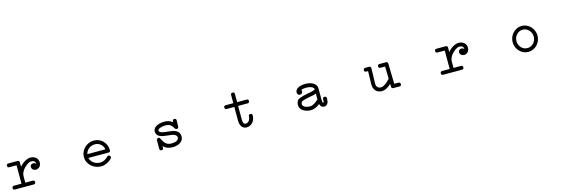

<svg xmlns="http://www.w3.org/2000/svg" viewBox="61 -1852 9511 3129"><g transform="rotate(-15 4816.5 -287.0)"><path d="M69.8 -357.9Q37.6 -357.9 37.6 -389.6Q37.6 -421.4 69.8 -421.4H223.6Q255.9 -421.4 255.9 -389.6V-314Q273.9 -337.9 297.4 -357.7Q320.8 -377.4 345.7 -391.6Q370.6 -405.8 394.3 -413.6Q418 -421.4 436 -421.4Q470.7 -421.4 495.8 -411.4Q521 -401.4 537.1 -385.3Q553.2 -369.1 561 -348.6Q568.8 -328.1 568.8 -307.1Q568.8 -282.7 561.3 -263.9Q553.7 -245.1 540.8 -232.4Q527.8 -219.7 511.5 -213.1Q495.1 -206.5 477.5 -206.5Q464.4 -206.5 452.1 -211.2Q439.9 -215.8 430.4 -224.1Q420.9 -232.4 415 -244.6Q409.2 -256.8 409.2 -272.5Q409.2 -293.5 424.3 -306.4Q439.5 -319.3 461.4 -319.3Q478 -319.3 488.8 -314Q499.5 -308.6 503.4 -294.4Q504.9 -300.8 504.9 -306.2Q504.9 -332 487.1 -345Q469.2 -357.9 436 -357.9Q420.9 -357.9 401.9 -349.9Q382.8 -341.8 362.8 -327.4Q342.8 -313 323.5 -293.9Q304.2 -274.9 289.3 -252.7Q274.4 -230.5 265.1 -206.5Q255.9 -182.6 255.9 -158.7V-47.4H380.9Q413.1 -47.4 413.1 -15.1Q413.1 16.6 380.9 16.6H64.5Q32.7 16.6 32.7 -15.1Q32.7 -47.4 64.5 -47.4H191.4V-357.9Z M1655.8 -111.8Q1666.5 -124 1677.7 -124Q1683.1 -124 1689.2 -120.8Q1695.3 -117.7 1700.4 -113Q1705.6 -108.4 1709 -102.5Q1712.4 -96.7 1712.4 -90.8Q1712.4 -80.1 1702.1 -67.9Q1691.9 -55.7 1677.2 -43.9Q1662.6 -32.2 1646.5 -22.5Q1630.4 -12.7 1618.7 -6.8Q1568.8 16.6 1526.9 16.6Q1476.1 16.6 1432.1 -0.5Q1388.2 -17.6 1355.7 -47.1Q1323.2 -76.7 1304.4 -116.7Q1285.6 -156.7 1285.6 -202.6Q1285.6 -247.1 1303.5 -286.9Q1321.3 -326.7 1352.1 -356.7Q1382.8 -386.7 1423.8 -404.1Q1464.8 -421.4 1511.2 -421.4Q1556.2 -421.4 1595.2 -404.5Q1634.3 -387.7 1663.1 -358.4Q1691.9 -329.1 1708.3 -289.1Q1724.6 -249 1724.6 -202.6Q1724.6 -170.4 1692.9 -170.4H1353Q1359.4 -142.1 1375.5 -119.4Q1391.6 -96.7 1414.6 -80.6Q1437.5 -64.5 1466.3 -55.9Q1495.1 -47.4 1526.9 -47.4Q1541 -47.4 1557.6 -51.8Q1574.2 -56.2 1591.1 -64.2Q1607.9 -72.3 1624.5 -84.2Q1641.1 -96.2 1655.8 -111.8ZM1396 -312Q1362.8 -278.8 1352.5 -234.4H1658.2Q1652.3 -263.2 1638.9 -286.1Q1625.5 -309.1 1606 -325Q1586.4 -340.8 1562.3 -349.4Q1538.1 -357.9 1511.2 -357.9Q1443.4 -357.9 1396 -312Z M2838.4 -390.6Q2838.9 -406.7 2846.9 -414.1Q2855 -421.4 2871.6 -421.4Q2886.7 -421.4 2894.3 -413.3Q2901.9 -405.3 2901.9 -391.1V-388.7L2898.9 -285.2Q2897.9 -269 2889.9 -261.7Q2881.8 -254.4 2866.2 -254.4Q2856.4 -254.4 2850.1 -258.8Q2843.8 -263.2 2838.9 -271Q2822.8 -297.4 2808.1 -314.2Q2793.5 -331.1 2777.6 -340.8Q2761.7 -350.6 2743.4 -354.2Q2725.1 -357.9 2701.7 -357.9Q2676.8 -357.9 2653.6 -353.8Q2630.4 -349.6 2612.3 -342.8Q2594.2 -335.9 2583.3 -327.1Q2572.3 -318.4 2572.3 -308.6Q2572.3 -290 2585.7 -279.8Q2599.1 -269.5 2621.3 -263.7Q2643.6 -257.8 2672.1 -254.9Q2700.7 -252 2730.7 -248.5Q2760.7 -245.1 2790 -239.7Q2819.3 -234.4 2842.8 -223.6Q2911.1 -191.9 2911.1 -114.7Q2911.1 -85 2897.5 -60.8Q2883.8 -36.6 2859.1 -19.3Q2834.5 -2 2800.3 7.3Q2766.1 16.6 2725.1 16.6Q2677.7 16.6 2636.7 0.7Q2595.7 -15.1 2570.8 -47.4V-15.1Q2570.8 16.6 2538.6 16.6Q2506.8 16.6 2506.8 -15.1V-158.7Q2506.8 -171.9 2517.1 -181.9Q2527.3 -191.9 2542 -191.9Q2557.6 -191.9 2567.4 -172.4Q2581.1 -143.6 2595.2 -120.6Q2609.4 -97.7 2627.2 -81.3Q2645 -64.9 2668.7 -56.2Q2692.4 -47.4 2725.1 -47.4Q2751 -47.4 2773.4 -51.8Q2795.9 -56.2 2812.3 -64.9Q2828.6 -73.7 2837.9 -86.2Q2847.2 -98.6 2847.2 -114.7Q2847.2 -138.7 2832.5 -152.3Q2817.9 -166 2794.2 -173.6Q2770.5 -181.2 2740 -184.6Q2709.5 -188 2678 -191.7Q2646.5 -195.3 2616 -201.2Q2585.4 -207 2561.8 -219.5Q2538.1 -231.9 2523.4 -253.2Q2508.8 -274.4 2508.8 -308.6Q2508.8 -333.5 2523.2 -354.2Q2537.6 -375 2563.5 -389.9Q2589.4 -404.8 2624.5 -413.1Q2659.7 -421.4 2701.7 -421.4Q2744.6 -421.4 2777.3 -409.7Q2810.1 -397.9 2837.9 -374.5Z M3736.8 -357.9Q3705.1 -357.9 3705.1 -389.6Q3705.1 -421.4 3736.8 -421.4H3865.7V-559.1Q3865.7 -591.3 3897.9 -591.3Q3929.7 -591.3 3929.7 -559.1V-421.4H4089.8Q4121.6 -421.4 4121.6 -389.6Q4121.6 -357.9 4089.8 -357.9H3929.7V-121.6Q3929.7 -87.9 3940.9 -67.1Q3952.1 -46.4 3974.1 -46.4Q3992.2 -46.4 4007.1 -54.2Q4022 -62 4032.5 -75.7Q4043 -89.4 4049.1 -108.2Q4055.2 -127 4056.2 -149.4Q4057.6 -179.2 4086.4 -179.2Q4119.6 -179.2 4119.6 -147.9Q4119.6 -111.8 4108.2 -81.5Q4096.7 -51.3 4076.9 -29.5Q4057.1 -7.8 4030.8 4.4Q4004.4 16.6 3974.1 16.6Q3949.7 16.6 3929.9 6.6Q3910.2 -3.4 3895.8 -21.5Q3881.3 -39.6 3873.5 -64.9Q3865.7 -90.3 3865.7 -121.6V-357.9Z M4991.2 -342.8Q4998.5 -331.5 4998.5 -319.8Q4998.5 -298.3 4984.9 -285.9Q4971.2 -273.4 4950.7 -273.4Q4932.1 -273.4 4919.4 -287.1Q4906.7 -300.8 4906.7 -320.8Q4906.7 -344.2 4919.4 -363Q4932.1 -381.8 4955.1 -394.8Q4978 -407.7 5010 -414.6Q5042 -421.4 5080.1 -421.4Q5121.1 -421.4 5155.8 -412.4Q5190.4 -403.3 5215.3 -387Q5240.2 -370.6 5254.4 -347.7Q5268.6 -324.7 5268.6 -297.4V-99.6Q5268.6 -89.8 5269.5 -80.6Q5270.5 -71.3 5272.5 -64Q5274.4 -56.6 5277.1 -52Q5279.8 -47.4 5283.7 -47.4Q5284.7 -47.4 5284.7 -46.9Q5290 -48.8 5293.2 -64Q5296.4 -79.1 5296.4 -98.1V-105Q5296.4 -137.2 5329.6 -137.2Q5343.8 -137.2 5351.8 -129.6Q5359.9 -122.1 5359.9 -106.4V-98.1Q5359.9 -39.6 5339.6 -12Q5319.3 15.6 5282.7 16.6H5283.7Q5258.3 16.6 5239.5 1.5Q5220.7 -13.7 5211.9 -45.9Q5134.8 16.6 5060.5 16.6Q5021 16.6 4986.8 6.8Q4952.6 -2.9 4927.7 -20.8Q4902.8 -38.6 4888.7 -63.2Q4874.5 -87.9 4874.5 -117.7Q4874.5 -197.3 4935.1 -221.2Q4994.6 -245.1 5072.8 -258.3Q5108.4 -264.2 5143.6 -271.7Q5178.7 -279.3 5205.1 -293.9V-297.4Q5205.1 -310.5 5194.8 -321.8Q5184.6 -333 5167.2 -341.1Q5149.9 -349.1 5127.2 -353.5Q5104.5 -357.9 5080.1 -357.9Q5050.3 -357.9 5027.6 -354Q5004.9 -350.1 4991.2 -342.8ZM5205.1 -125.5V-224.1Q5176.8 -212.9 5145.5 -206.8Q5114.3 -200.7 5083.5 -195.3Q5055.2 -189.9 5030 -184.1Q5004.9 -178.2 4982.4 -171.4Q4938.5 -157.2 4938.5 -117.7Q4938.5 -102.1 4947.8 -89.1Q4957 -76.2 4973.4 -66.9Q4989.7 -57.6 5012.2 -52.5Q5034.7 -47.4 5060.5 -47.4Q5079.6 -47.4 5097.9 -53.5Q5116.2 -59.6 5134 -70.1Q5151.9 -80.6 5169.4 -94.7Q5187 -108.9 5205.1 -125.5ZM5283.7 -46.9H5284.7Z M6091.3 -357.9Q6059.6 -357.9 6059.6 -389.6Q6059.6 -421.4 6091.3 -421.4H6155.3Q6187 -421.4 6187 -389.6L6180.2 -131.3Q6181.2 -89.4 6201.4 -68.4Q6221.7 -47.4 6259.8 -47.4Q6289.1 -47.4 6327.4 -72.8Q6365.7 -98.1 6414.6 -151.4L6409.7 -357.9H6332Q6299.8 -357.9 6299.8 -389.6Q6299.8 -421.4 6332 -421.4H6440.9Q6472.7 -421.4 6472.7 -389.6L6480.5 -47.4H6551.8Q6583.5 -47.4 6583.5 -15.1Q6583.5 16.6 6551.8 16.6L6449.2 16.1Q6418 16.1 6417.5 -14.6L6416.5 -63Q6371.1 -21 6332 -2.2Q6293 16.6 6259.8 16.6Q6228 16.6 6201.7 6.3Q6175.3 -3.9 6156.7 -22.9Q6138.2 -42 6127.7 -69.3Q6117.2 -96.7 6116.7 -130.9L6122.6 -357.9Z M7294.4 -357.9Q7262.2 -357.9 7262.2 -389.6Q7262.2 -421.4 7294.4 -421.4H7448.2Q7480.5 -421.4 7480.5 -389.6V-314Q7498.5 -337.9 7522 -357.7Q7545.4 -377.4 7570.3 -391.6Q7595.2 -405.8 7618.9 -413.6Q7642.6 -421.4 7660.6 -421.4Q7695.3 -421.4 7720.5 -411.4Q7745.6 -401.4 7761.7 -385.3Q7777.8 -369.1 7785.6 -348.6Q7793.5 -328.1 7793.5 -307.1Q7793.5 -282.7 7785.9 -263.9Q7778.3 -245.1 7765.4 -232.4Q7752.4 -219.7 7736.1 -213.1Q7719.7 -206.5 7702.1 -206.5Q7689 -206.5 7676.8 -211.2Q7664.6 -215.8 7655 -224.1Q7645.5 -232.4 7639.6 -244.6Q7633.8 -256.8 7633.8 -272.5Q7633.8 -293.5 7648.9 -306.4Q7664.1 -319.3 7686 -319.3Q7702.6 -319.3 7713.4 -314Q7724.1 -308.6 7728 -294.4Q7729.5 -300.8 7729.5 -306.2Q7729.5 -332 7711.7 -345Q7693.8 -357.9 7660.6 -357.9Q7645.5 -357.9 7626.5 -349.9Q7607.4 -341.8 7587.4 -327.4Q7567.4 -313 7548.1 -293.9Q7528.8 -274.9 7513.9 -252.7Q7499 -230.5 7489.7 -206.5Q7480.5 -182.6 7480.5 -158.7V-47.4H7605.5Q7637.7 -47.4 7637.7 -15.1Q7637.7 16.6 7605.5 16.6H7289.1Q7257.3 16.6 7257.3 -15.1Q7257.3 -47.4 7289.1 -47.4H7416V-357.9Z M8729.5 -421.4Q8772.5 -421.4 8810.5 -404.1Q8848.6 -386.7 8877.2 -356.7Q8905.8 -326.7 8922.6 -286.9Q8939.5 -247.1 8939.5 -202.6Q8939.5 -157.2 8922.9 -117.4Q8906.2 -77.6 8877.7 -47.9Q8849.1 -18.1 8810.8 -0.7Q8772.5 16.6 8729.5 16.6Q8686 16.6 8647.9 -0.5Q8609.9 -17.6 8581.3 -47.4Q8552.7 -77.1 8536.1 -117.2Q8519.5 -157.2 8519.5 -202.6Q8519.5 -247.6 8536.4 -287.4Q8553.2 -327.1 8581.8 -356.9Q8610.4 -386.7 8648.4 -404.1Q8686.5 -421.4 8729.5 -421.4ZM8832.5 -312.5Q8789.1 -357.9 8729.5 -357.9Q8699.7 -357.9 8673.1 -345.7Q8646.5 -333.5 8626.7 -312.3Q8606.9 -291 8595.2 -262.7Q8583.5 -234.4 8583.5 -202.6Q8583.5 -170.9 8594.7 -142.8Q8606 -114.7 8625.5 -93.5Q8645 -72.3 8671.6 -59.8Q8698.2 -47.4 8729.5 -47.4Q8760.3 -47.4 8786.9 -59.6Q8813.5 -71.8 8833.3 -93Q8853 -114.3 8864.5 -142.6Q8876 -170.9 8876 -202.6Q8876 -266.6 8832.5 -312.5Z"/></g></svg>

Font: Erica Type
Style: Italic
Weight: 400
Monospace: yes
Designer: Peter Wiegel
Foundry: Peter Wiegel
Version: Version 1.000 2010 initial release